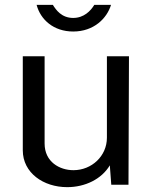

<svg xmlns="http://www.w3.org/2000/svg" viewBox="-20 -762 635 792"><path d="M438 -742H369C354 -717 326 -688 282 -688C234 -688 211 -721 198 -742H131C147 -681 201 -632 282 -632C367 -632 421 -686 438 -742ZM283 -60C226 -60 164 -94 164 -170V-530H74V-142C74 -49 159 10 257 10C331 10 399 -23 433 -80L439 0H510L512 -530H421V-194C421 -118 358 -60 283 -60Z"/></svg>

Font: 18Franklin
Style: Regular
Weight: 400
Designer: Pablo Impallari, Rodrigo Fuenzalida (Modified by Dan O. Williams)
Version: Version 0.025;PS 000.025;hotconv 1.0.88;makeotf.lib2.5.64775